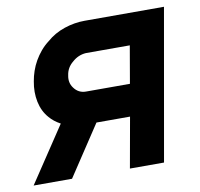

<svg xmlns="http://www.w3.org/2000/svg" viewBox="-67 -633 735 704"><g transform="rotate(-10 300.0 -281.0)"><path d="M587.5 -562.5 488.5 0H361.5L395 -187.5H270L146 0H3L140.5 -206.5Q115.5 -220 100 -238.5Q77.5 -264 70 -300.2Q62.5 -336.5 70 -376Q73 -394.5 79.5 -413.5Q86 -432.5 96 -450Q106 -467.5 119.2 -483.2Q132.5 -499 149 -511.5Q178 -537 216 -549.8Q254 -562.5 291.5 -562.5ZM439.5 -445H276Q247 -443 225 -423Q202 -404.5 198 -376Q192.5 -349 207.5 -329Q224 -306 252 -306H415.5Z"/></g></svg>

Font: Russisch Sans
Style: Bold Italic
Weight: 700
Italic angle: -10°
Designer: Michael Sharanda (font) & Cristiano Sobral (main changes)
Foundry: Michael Sharanda
Version: Version 2.00;September 8, 2020;FontCreator 13.0.0.2681 64-bi